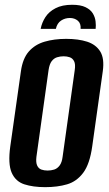

<svg xmlns="http://www.w3.org/2000/svg" viewBox="-20 -760 448 792"><path d="M277.4 -740.3Q312.3 -740.3 332.9 -730.3Q353.5 -720.2 362.9 -704.7Q372.2 -689.1 374.2 -672Q376.2 -655 374.5 -640.9H312.5Q314.3 -663.4 301 -674.6Q287.7 -685.8 268.2 -685.8Q248.1 -685.8 231.9 -675.1Q215.6 -664.4 210.4 -640.9H147.7Q152.7 -666.8 167.3 -689.4Q181.9 -712 209.2 -726.1Q236.5 -740.3 277.4 -740.3ZM166.3 12Q116.4 12 80.3 0.3Q44.1 -11.5 28.2 -47.6Q12.4 -83.8 22.4 -156.1L66.3 -466.3Q73.6 -518.8 99 -547.7Q124.4 -576.5 164.1 -588.1Q203.7 -599.7 253 -599.7Q303.2 -599.7 339.5 -588Q375.8 -576.2 393.6 -547.4Q411.3 -518.5 404 -466.3L360.5 -156.8Q350.4 -83.5 323.3 -47.3Q296.2 -11.1 256.5 0.4Q216.9 12 166.3 12ZM176.1 -56.5Q190.4 -56.5 203.4 -60.5Q216.4 -64.6 225.9 -77.2Q235.4 -89.8 238.3 -113.5L288.3 -470.8Q291.9 -495.2 285.7 -507.4Q279.5 -519.6 267.9 -523.7Q256.4 -527.8 242.5 -527.8Q228.2 -527.8 215.2 -523.7Q202.2 -519.6 193 -507.4Q183.9 -495.2 180.3 -470.8L130.3 -113.5Q127.4 -89.8 133.3 -77.2Q139.1 -64.6 150.7 -60.5Q162.2 -56.5 176.1 -56.5Z"/></svg>

Font: Alumni Sans Thin
Style: Italic
Weight: 100
Italic angle: -8°
Designer: Robert E. Leuschke
Foundry: Robert E. Leuschke
Version: Version 1.016